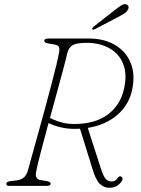

<svg xmlns="http://www.w3.org/2000/svg" viewBox="-20 -883 671 912"><path d="M559.5 -25.5Q552 -10.5 536.5 -0.8Q521 9 497.5 9Q474.5 9 454.2 -9.8Q434 -28.5 417.5 -86L360 -271.5Q351.5 -271 342.5 -271Q304 -270 270.5 -277.8Q237 -285.5 210.5 -298.5Q190 -222 173.2 -158.2Q156.5 -94.5 152 -68.5Q147.5 -51 153.2 -40.5Q159 -30 170 -28L202 -23Q220.5 -19.5 220.5 -10.5Q220.5 0 201.5 0H23Q10 0 10 -9.5Q10 -21 32.5 -23L57 -26Q77 -28 90.5 -37.8Q104 -47.5 111.5 -69.5Q117 -90 129 -133.2Q141 -176.5 156.8 -233Q172.5 -289.5 189.2 -350.8Q206 -412 221 -469.2Q236 -526.5 246.8 -570.5Q257.5 -614.5 261 -636Q264 -652 259.2 -660.5Q254.5 -669 239 -671.5L207.5 -677Q197 -679 193.8 -682.2Q190.5 -685.5 190.5 -690Q190.5 -700 209 -700H403Q473 -700 524.5 -670.5Q576 -641 599.5 -587.2Q623 -533.5 608.5 -460Q594 -386.5 538 -337.8Q482 -289 397 -275.5L456.5 -90.5Q470 -45.5 482.2 -33.2Q494.5 -21 509 -21Q529 -21 539 -37.5Q546 -49 556.5 -44Q560.5 -42 561.8 -36.2Q563 -30.5 559.5 -25.5ZM300 -632Q295 -609 282 -560.5Q269 -512 252 -449.5Q235 -387 217.5 -323Q237.5 -312 267.2 -303Q297 -294 333 -294Q431.5 -294 492 -339Q552.5 -384 569.5 -463Q584.5 -531.5 565 -579.8Q545.5 -628 499.8 -653.8Q454 -679.5 391.5 -679.5Q343.5 -679.5 325.2 -668.5Q307 -657.5 300 -632ZM525 -835Q544.5 -850 557.2 -858Q570 -866 581 -862Q589 -858.5 590.5 -851Q592 -843.5 586.5 -835.5Q581.5 -826 570.2 -818.8Q559 -811.5 544.5 -804L429 -743.5Q421.5 -739.5 418.5 -744.5Q416.5 -747 419 -750.2Q421.5 -753.5 425 -756.5Z"/></svg>

Font: Fraunces 9pt S050 Thin
Style: Italic
Weight: 100
Italic angle: -16°
Version: Version 1.000; ttfautohint (v1.8.3)